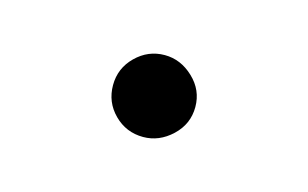

<svg xmlns="http://www.w3.org/2000/svg" viewBox="-32 -464 334 208"><g transform="rotate(15 135.0 -360.0)"><path d="M134.8 -314Q115.7 -314 102.3 -327.4Q88.9 -340.8 88.9 -359.9Q88.9 -378.9 102.5 -392.3Q116.2 -405.8 134.8 -405.8Q152.8 -405.8 167 -392.3Q181.2 -378.9 181.2 -359.9Q181.2 -340.8 167 -327.4Q152.8 -314 134.8 -314Z"/></g></svg>

Font: ø
Style: ø
Weight: 400
Designer: Samuel Oakes
Foundry: Samuel Oakes
Version: Version 1.000;PS 001.000;hotconv 1.0.88;makeotf.lib2.5.64775